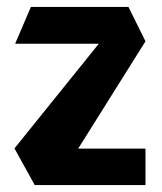

<svg xmlns="http://www.w3.org/2000/svg" viewBox="-20 -533 467 553"><path d="M24 -407V-408L69 -513H350L338 -407ZM187 -76 22 -105V-106L350 -513L399 -414ZM80 0 22 -105H399V0Z"/></svg>

Font: Foldit Medium
Style: Regular
Weight: 500
Version: Version 1.003